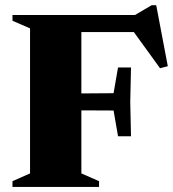

<svg xmlns="http://www.w3.org/2000/svg" viewBox="-20 -734 680 754"><path d="M494.5 -469 491.5 -334 494.5 -199H443.5L426 -300L209 -301V-366.5L426 -368L443.5 -469ZM575.5 -713.5H593.5L639 -474L608.5 -466L484 -638L536.5 -608H199.5V-675H510ZM299.5 -675V-53L369 -22.5V0H29V-22.5L98 -53V-622.5L29 -652.5V-675Z"/></svg>

Font: Newsreader 24pt ExtraBold
Style: Regular
Weight: 800
Designer: Hugues Gentile
Foundry: Production Type
Version: Version 1.003